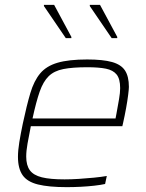

<svg xmlns="http://www.w3.org/2000/svg" viewBox="-20 -763 602 791"><path d="M255 8Q181 8 136.5 -3Q92 -14 73 -41.5Q54 -69 54 -117Q54 -143 59.5 -177Q65 -211 74 -254Q90 -329 105 -379.5Q120 -430 145.5 -460.5Q171 -491 217 -504.5Q263 -518 339 -518Q404 -518 441.5 -507.5Q479 -497 495 -472.5Q511 -448 511 -405Q511 -396 508 -372Q505 -348 499.5 -317.5Q494 -287 487 -256L484 -243H107Q99 -203 93.5 -172Q88 -141 88 -118Q88 -82 103 -61.5Q118 -41 152.5 -32.5Q187 -24 246 -24Q273 -24 304.5 -26Q336 -28 366.5 -31Q397 -34 420 -38L413 -5Q395 -1 368.5 2Q342 5 312.5 6.5Q283 8 255 8ZM114 -275H456L460 -296Q466 -329 470.5 -355Q475 -381 475 -400Q475 -438 460.5 -456Q446 -474 416.5 -480Q387 -486 340 -486Q279 -486 241 -478.5Q203 -471 180.5 -449Q158 -427 143.5 -385.5Q129 -344 114 -275ZM251 -606 161 -738V-743H203L274 -611V-606ZM440 -606 350 -738V-743H392L463 -611V-606Z"/></svg>

Font: Saira Thin Thin
Style: Italic
Weight: 250
Italic angle: -12°
Version: Version 1.101